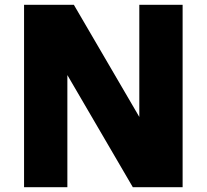

<svg xmlns="http://www.w3.org/2000/svg" viewBox="-20 -778 859 798"><path d="M739 -758V0H532L260 -466V0H80V-758H287L559 -292V-758Z"/></svg>

Font: Biryani Black
Style: Regular
Weight: 900
Designer: Dan Reynolds and Mathieu Reguer
Foundry: Dan Reynolds and Mathieu Reguer
Version: Version 1.004; ttfautohint (v1.1) -l 5 -r 5 -G 72 -x 0 -D la